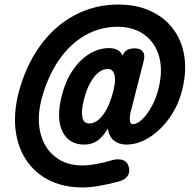

<svg xmlns="http://www.w3.org/2000/svg" viewBox="-20 -696 865 846"><path d="M351 -59Q283 -59 255 -117Q227 -175 252 -274Q268 -338 299.5 -385Q331 -432 373 -458Q415 -484 460 -484Q501 -484 516.5 -458Q532 -432 529 -384.5Q526 -337 509 -274Q493 -211 472 -162.5Q451 -114 422 -86.5Q393 -59 351 -59ZM373 -152Q406 -152 434.5 -190.5Q463 -229 479 -294Q491 -340 484.5 -366Q478 -392 455 -392Q421 -392 392.5 -354Q364 -316 349 -254Q337 -205 343 -178.5Q349 -152 373 -152ZM345 130Q262 130 199.5 99.5Q137 69 98.5 13.5Q60 -42 49.5 -116.5Q39 -191 60 -280Q91 -402 154.5 -491Q218 -580 307 -628Q396 -676 501 -676Q582 -676 643.5 -647.5Q705 -619 743 -568.5Q781 -518 792 -449.5Q803 -381 783 -301Q767 -234 728.5 -179Q690 -124 639.5 -91.5Q589 -59 536 -59Q506 -59 483.5 -75.5Q461 -92 454.5 -131Q448 -170 465 -237L517 -441Q523 -464 536.5 -473.5Q550 -483 574 -483Q599 -483 609.5 -468.5Q620 -454 613 -427L559 -215Q552 -193 552 -171Q552 -149 565 -149Q585 -149 607.5 -171Q630 -193 650 -230Q670 -267 680 -312Q698 -389 680.5 -449Q663 -509 615.5 -543.5Q568 -578 498 -578Q420 -578 353 -539Q286 -500 237 -427.5Q188 -355 162 -255Q142 -174 158.5 -108.5Q175 -43 223 -5Q271 33 343 33Q370 33 405 26.5Q440 20 466 12Q496 2 518.5 8.5Q541 15 547 38Q554 61 542.5 79Q531 97 502 104Q463 115 419 122.5Q375 130 345 130Z"/></svg>

Font: Edu TAS Beginner SemiBold
Style: Regular
Weight: 600
Version: Version 1.003